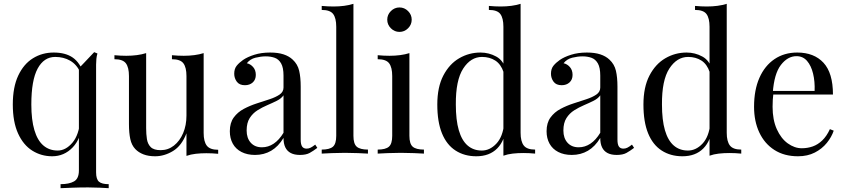

<svg xmlns="http://www.w3.org/2000/svg" viewBox="-20 -804 4427 1005"><path d="M261 -529Q323 -529 361 -502.5Q399 -476 420 -415L400 -426Q381 -467 347 -486.5Q313 -506 269 -506Q210 -506 177 -445Q144 -384 144 -257Q144 -177 160 -123Q176 -69 207 -42.5Q238 -16 282 -16Q324 -16 359 -57Q394 -98 400 -178L412 -164Q405 -79 360.5 -32.5Q316 14 253 14Q196 14 149 -15.5Q102 -45 74.5 -105.5Q47 -166 47 -257Q47 -348 75.5 -408.5Q104 -469 152.5 -499Q201 -529 261 -529ZM473 -531 490 -524Q486 -511 484.5 -496Q483 -481 483 -466V98Q483 134 498 147Q513 160 549 160V181Q533 180 503 178.5Q473 177 441 177Q398 177 358.5 178.5Q319 180 297 181V160Q342 160 367.5 145.5Q393 131 393 88V-447Q407 -461 420 -475Q433 -489 446.5 -503Q460 -517 473 -531Z M1046 -526V-108Q1046 -63 1062.5 -41.5Q1079 -20 1122 -20V1Q1091 -2 1060 -2Q1031 -2 1004.5 1Q978 4 956 12V-106Q931 -41 885.5 -13.5Q840 14 792 14Q757 14 731 4Q705 -6 688 -24Q669 -44 662 -76Q655 -108 655 -155V-406Q655 -451 639 -472.5Q623 -494 579 -494V-515Q611 -512 641 -512Q670 -512 696.5 -515.5Q723 -519 745 -526V-133Q745 -102 749 -76Q753 -50 769 -34Q785 -18 821 -18Q860 -18 890.5 -42Q921 -66 938.5 -107Q956 -148 956 -199V-406Q956 -451 940 -472.5Q924 -494 880 -494V-515Q912 -512 942 -512Q971 -512 997.5 -515.5Q1024 -519 1046 -526Z M1315 7Q1274 7 1244 -8.5Q1214 -24 1198.5 -52Q1183 -80 1183 -117Q1183 -161 1203.5 -189Q1224 -217 1256 -234Q1288 -251 1323.5 -262.5Q1359 -274 1391 -284.5Q1423 -295 1443.5 -309Q1464 -323 1464 -346V-408Q1464 -450 1451.5 -472Q1439 -494 1418 -501.5Q1397 -509 1371 -509Q1346 -509 1317.5 -502Q1289 -495 1272 -473Q1291 -469 1305 -453Q1319 -437 1319 -412Q1319 -387 1303 -372.5Q1287 -358 1262 -358Q1233 -358 1219.5 -376.5Q1206 -395 1206 -418Q1206 -444 1219 -460Q1232 -476 1252 -490Q1275 -506 1311.5 -517.5Q1348 -529 1394 -529Q1435 -529 1464 -519.5Q1493 -510 1512 -492Q1538 -468 1546 -433.5Q1554 -399 1554 -351V-73Q1554 -48 1561.5 -37Q1569 -26 1585 -26Q1596 -26 1606 -31Q1616 -36 1630 -47L1641 -30Q1620 -14 1601 -3.5Q1582 7 1550 7Q1521 7 1502 -3Q1483 -13 1473.5 -32.5Q1464 -52 1464 -82Q1437 -37 1399.5 -15Q1362 7 1315 7ZM1351 -33Q1384 -33 1412.5 -52Q1441 -71 1464 -109V-305Q1452 -288 1429 -276.5Q1406 -265 1379 -253.5Q1352 -242 1327.5 -226.5Q1303 -211 1287 -186Q1271 -161 1271 -121Q1271 -81 1292.5 -57Q1314 -33 1351 -33Z M1830 -784V-93Q1830 -51 1847.5 -36Q1865 -21 1906 -21V0Q1889 -1 1854.5 -2.5Q1820 -4 1785 -4Q1751 -4 1716 -2.5Q1681 -1 1664 0V-21Q1705 -21 1722.5 -36Q1740 -51 1740 -93V-664Q1740 -709 1724 -730.5Q1708 -752 1664 -752V-773Q1696 -770 1726 -770Q1755 -770 1781.5 -773.5Q1808 -777 1830 -784Z M2071 -765Q2097 -765 2116 -746Q2135 -727 2135 -701Q2135 -675 2116 -656Q2097 -637 2071 -637Q2045 -637 2026 -656Q2007 -675 2007 -701Q2007 -727 2026 -746Q2045 -765 2071 -765ZM2123 -526V-93Q2123 -51 2140.5 -36Q2158 -21 2199 -21V0Q2182 -1 2147.5 -2.5Q2113 -4 2078 -4Q2044 -4 2009 -2.5Q1974 -1 1957 0V-21Q1998 -21 2015.5 -36Q2033 -51 2033 -93V-406Q2033 -451 2017 -472.5Q2001 -494 1957 -494V-515Q1989 -512 2019 -512Q2048 -512 2074.5 -515.5Q2101 -519 2123 -526Z M2705 -784V-109Q2705 -64 2721.5 -42.5Q2738 -21 2781 -21V0Q2750 -3 2719 -3Q2690 -3 2663.5 0Q2637 3 2615 11V-664Q2615 -709 2599 -730.5Q2583 -752 2539 -752V-773Q2571 -770 2601 -770Q2630 -770 2656.5 -773.5Q2683 -777 2705 -784ZM2495 -529Q2539 -529 2577.5 -508Q2616 -487 2629 -436L2616 -426Q2602 -468 2572.5 -487Q2543 -506 2503 -506Q2444 -506 2404.5 -445Q2365 -384 2366 -257Q2366 -176 2381.5 -122.5Q2397 -69 2427.5 -42.5Q2458 -16 2502 -16Q2544 -16 2578 -52Q2612 -88 2619 -158L2631 -144Q2623 -68 2582.5 -27Q2542 14 2473 14Q2411 14 2364.5 -16Q2318 -46 2293.5 -106Q2269 -166 2269 -257Q2269 -348 2300.5 -408.5Q2332 -469 2383.5 -499Q2435 -529 2495 -529Z M2973 7Q2932 7 2902 -8.5Q2872 -24 2856.5 -52Q2841 -80 2841 -117Q2841 -161 2861.5 -189Q2882 -217 2914 -234Q2946 -251 2981.5 -262.5Q3017 -274 3049 -284.5Q3081 -295 3101.5 -309Q3122 -323 3122 -346V-408Q3122 -450 3109.5 -472Q3097 -494 3076 -501.5Q3055 -509 3029 -509Q3004 -509 2975.5 -502Q2947 -495 2930 -473Q2949 -469 2963 -453Q2977 -437 2977 -412Q2977 -387 2961 -372.5Q2945 -358 2920 -358Q2891 -358 2877.5 -376.5Q2864 -395 2864 -418Q2864 -444 2877 -460Q2890 -476 2910 -490Q2933 -506 2969.5 -517.5Q3006 -529 3052 -529Q3093 -529 3122 -519.5Q3151 -510 3170 -492Q3196 -468 3204 -433.5Q3212 -399 3212 -351V-73Q3212 -48 3219.5 -37Q3227 -26 3243 -26Q3254 -26 3264 -31Q3274 -36 3288 -47L3299 -30Q3278 -14 3259 -3.5Q3240 7 3208 7Q3179 7 3160 -3Q3141 -13 3131.5 -32.5Q3122 -52 3122 -82Q3095 -37 3057.5 -15Q3020 7 2973 7ZM3009 -33Q3042 -33 3070.5 -52Q3099 -71 3122 -109V-305Q3110 -288 3087 -276.5Q3064 -265 3037 -253.5Q3010 -242 2985.5 -226.5Q2961 -211 2945 -186Q2929 -161 2929 -121Q2929 -81 2950.5 -57Q2972 -33 3009 -33Z M3784 -784V-109Q3784 -64 3800.5 -42.5Q3817 -21 3860 -21V0Q3829 -3 3798 -3Q3769 -3 3742.5 0Q3716 3 3694 11V-664Q3694 -709 3678 -730.5Q3662 -752 3618 -752V-773Q3650 -770 3680 -770Q3709 -770 3735.5 -773.5Q3762 -777 3784 -784ZM3574 -529Q3618 -529 3656.5 -508Q3695 -487 3708 -436L3695 -426Q3681 -468 3651.5 -487Q3622 -506 3582 -506Q3523 -506 3483.5 -445Q3444 -384 3445 -257Q3445 -176 3460.5 -122.5Q3476 -69 3506.5 -42.5Q3537 -16 3581 -16Q3623 -16 3657 -52Q3691 -88 3698 -158L3710 -144Q3702 -68 3661.5 -27Q3621 14 3552 14Q3490 14 3443.5 -16Q3397 -46 3372.5 -106Q3348 -166 3348 -257Q3348 -348 3379.5 -408.5Q3411 -469 3462.5 -499Q3514 -529 3574 -529Z M4153 -529Q4241 -529 4290.5 -475.5Q4340 -422 4340 -309H3987L3986 -328H4244Q4246 -377 4236 -418.5Q4226 -460 4204.5 -485Q4183 -510 4149 -510Q4103 -510 4067.5 -464Q4032 -418 4025 -318L4028 -314Q4026 -299 4025 -281Q4024 -263 4024 -245Q4024 -177 4046 -128Q4068 -79 4103.5 -53.5Q4139 -28 4177 -28Q4207 -28 4234 -37.5Q4261 -47 4284 -69Q4307 -91 4324 -128L4344 -120Q4333 -87 4308 -56Q4283 -25 4245 -5.5Q4207 14 4157 14Q4085 14 4033.5 -19Q3982 -52 3954.5 -110.5Q3927 -169 3927 -245Q3927 -333 3955 -396.5Q3983 -460 4034 -494.5Q4085 -529 4153 -529Z"/></svg>

Font: Playfair Display
Style: Regular
Weight: 400
Designer: Claus Eggers Sørensen
Foundry: Claus Eggers Sørensen
Version: Version 1.203